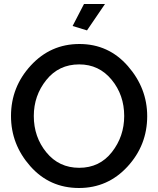

<svg xmlns="http://www.w3.org/2000/svg" viewBox="-20 -935 792 960"><path d="M415 -783 343 -805 400 -915H505ZM35 -355Q35 -500 134 -607.5Q233 -715 377 -715Q523 -715 619.5 -604.5Q716 -494 716 -354Q716 -209 617.5 -102Q519 5 375 5Q228 5 131.5 -104Q35 -213 35 -355ZM376 -96Q478 -96 539.5 -174.5Q601 -253 601 -355Q601 -460 538 -536.5Q475 -613 376 -613Q274 -613 211.5 -535Q149 -457 149 -355Q149 -250 212 -173Q275 -96 376 -96Z"/></svg>

Font: Raleway-v4020 SemiBold
Style: Regular
Weight: 600
Designer: Matt McInerney, Pablo Impallari, Rodrigo Fuenzalida
Foundry: Matt McInerney, Pablo Impallari, Rodrigo Fuenzalida
Version: Version 4.020;PS 004.020;hotconv 1.0.88;makeotf.lib2.5.64775